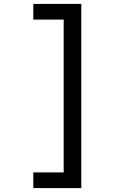

<svg xmlns="http://www.w3.org/2000/svg" viewBox="-20 -850 640 980"><path d="M150 110V30H305V-750H150V-830H395V110Z"/></svg>

Font: JetBrainsMono NF
Style: Regular
Weight: 400
Monospace: yes
Designer: Philipp Nurullin, Konstantin Bulenkov
Foundry: JetBrains
Version: Version 1.0.2; ttfautohint (v1.8.3)